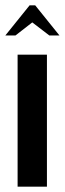

<svg xmlns="http://www.w3.org/2000/svg" viewBox="-20 -700 243 720"><path d="M156 -495V0H46V-495ZM91 -680H112L203 -567H165L101 -616L38 -567H0Z"/></svg>

Font: Moniqa ExtBd Paragraph
Style: Regular
Weight: 800
Designer: Rajesh Rajput
Foundry: Rajesh Rajput
Version: Version 1.000